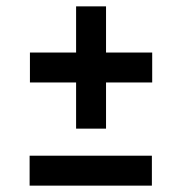

<svg xmlns="http://www.w3.org/2000/svg" viewBox="-20 -583 571 603"><path d="M458 -324H313V-179H219V-324H74V-418H219V-563H313V-418H458ZM457 -94V0H73V-94Z"/></svg>

Font: Changa Medium
Style: Regular
Weight: 500
Designer: Eduardo Rodriguez Tunni
Foundry: Eduardo Rodriguez Tunni
Version: Version 2.002; ttfautohint (v1.5) -l 8 -r 50 -G 150 -x 14 -H